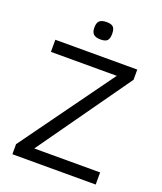

<svg xmlns="http://www.w3.org/2000/svg" viewBox="-161 -1002 930 1105"><g transform="rotate(20 304.0 -450.0)"><path d="M55.7 -629.4V-703.6H557.6V-641.1L155.8 -74.2H559.1V0H48.8V-61.5L459 -629.4ZM299.3 -793.9Q269.5 -793.9 256.1 -806.2Q242.7 -818.4 242.7 -847.2Q242.7 -876 256.1 -888.2Q269.5 -900.4 299.3 -900.4Q329.1 -900.4 340.3 -888.2Q351.6 -876 351.6 -847.2Q351.6 -818.4 340.3 -806.2Q329.1 -793.9 299.3 -793.9Z"/></g></svg>

Font: Metrophobic
Style: Regular
Weight: 400
Designer: Vernon Adams
Foundry: Vernon Adams
Version: Version 3.200; ttfautohint (v1.8.4.7-5d5b);gftools[0.9.23]